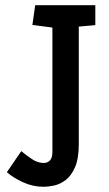

<svg xmlns="http://www.w3.org/2000/svg" viewBox="-20 -711 418 735"><path d="M146.6 4Q105.8 4 67.8 -13.4Q29.8 -30.9 6.3 -51.9L61.5 -132.4Q81.5 -115.6 103.2 -101.4Q124.9 -87.1 147.4 -87.1Q161.6 -87.1 171.1 -96.7Q180.6 -106.3 180.6 -129.8V-605.5L104 -615.6L114.7 -691H344.9V-614.8L281.6 -609.2V-160.2Q281.6 -104.1 267.4 -71.3Q253.1 -38.4 231.6 -22Q210.1 -5.7 187.2 -0.8Q164.4 4 146.6 4Z"/></svg>

Font: Kreon Light
Style: Regular
Weight: 300
Designer: Julia Petretta
Foundry: Julia Petretta and Eli Heuer
Version: Version 2.002